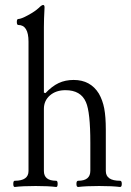

<svg xmlns="http://www.w3.org/2000/svg" viewBox="-20 -745 523 769"><path d="M39.1 3.9Q33.2 3.9 33.2 -8.5Q33.2 -21 39.1 -21Q94.2 -21 94.2 -60.1V-578.1Q94.2 -645 53.2 -645Q47.4 -645 47.4 -657Q47.4 -668.9 53.2 -668.9Q64.5 -668.9 92.3 -684.1Q120.1 -699.2 134.8 -712.9Q147 -725.1 152.8 -725.1Q159.7 -725.1 158.2 -710.9Q155.8 -667 155.8 -636.2V-374L162.1 -372.1Q188.5 -399.9 215.1 -412.4Q241.7 -424.8 274.9 -424.8Q342.3 -424.8 376 -370.1Q391.1 -343.8 397.5 -310.5Q403.8 -277.3 403.8 -225.1V-60.1Q403.8 -21 460.9 -21Q467.8 -21 467.8 -8.5Q467.8 3.9 460.9 3.9Q430.2 0 377 0Q323.7 0 293 3.9Q286.1 3.9 286.1 -8.5Q286.1 -21 293 -21Q341.8 -21 341.8 -61V-172.9Q341.8 -296.4 324.2 -335.9Q303.7 -383.8 242.2 -383.8Q204.1 -383.8 179.9 -362.8Q155.8 -341.8 155.8 -309.1V-60.1Q155.8 -21 205.1 -21Q210.9 -21 210.9 -8.5Q210.9 3.9 205.1 3.9Q174.3 0 123 0Q69.8 0 39.1 3.9Z"/></svg>

Font: Junicode SmCond Light
Style: Regular
Weight: 300
Width: 4
Designer: Peter S. Baker
Version: Version 2.206